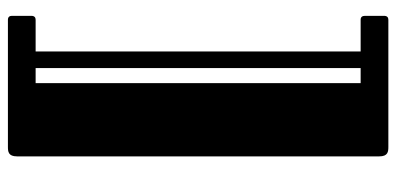

<svg xmlns="http://www.w3.org/2000/svg" viewBox="-278 -542 1001 485"><g transform="rotate(-90 222.5 -299.5)"><path d="M415 181C421 181 425 178 425 170V122C425 115 422 111 415 111H335V-710H415C421 -710 425 -713 425 -721V-770C425 -776 422 -780 415 -780H94C82 -780 70 -779 70 -757V158C70 180 82 181 94 181ZM293 111H255V-710H293Z"/></g></svg>

Font: Fascinate Inline
Style: Regular
Weight: 900
Designer: Astigmatic (AOETI)
Foundry: Astigmatic (AOETI)
Version: Version 1.000